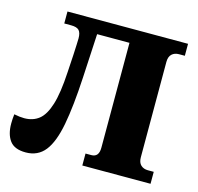

<svg xmlns="http://www.w3.org/2000/svg" viewBox="-105 -825 975 946"><g transform="rotate(15 382.5 -352.0)"><path d="M105 10Q48 10 24 -22Q0 -54 0 -109Q0 -132 3 -157Q32 -151 55 -151Q99 -151 129.5 -175Q160 -199 178.5 -258.5Q197 -318 203 -425Q207 -482 208.5 -516Q210 -550 211 -569Q212 -588 212 -600Q212 -629 200.5 -641Q189 -653 160 -653H125V-714H740V-653H710Q688 -653 674 -640Q660 -627 660 -600V-114Q660 -87 674 -74Q688 -61 710 -61H740V0H392V-61H422Q460 -61 460 -109V-644H295L283 -420Q275 -272 257 -176.5Q239 -81 203 -35.5Q167 10 105 10Z"/></g></svg>

Font: Noto Serif Black
Style: Regular
Weight: 900
Designer: Monotype Design Team
Foundry: Monotype Imaging Inc.
Version: Version 2.014; ttfautohint (v1.8.4.7-5d5b)